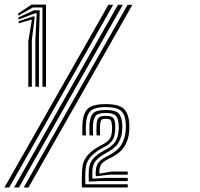

<svg xmlns="http://www.w3.org/2000/svg" viewBox="-90 -821 875 841"><path d="M96 -440.8V-788.2H54L-9.8 -752.5L-10.5 -761.8L48.2 -800.8H111.5V-440.8ZM65 -440.8V-649.5L71 -762.5H63L-8.8 -735.5L-9.5 -744.5L58.2 -775.8H84L80.5 -654V-440.8ZM34 -440.8V-640.5L49.5 -734.2L46 -734.5L-8 -719L-8.2 -728.2L53.2 -748.5H62.2L49.5 -645V-440.8ZM-28.2 0 426.8 -800H448L-7.2 0ZM-70.5 0 384.8 -800H405.8L-49.5 0ZM14 0 469 -800H490L34.8 0ZM329.8 -48.8Q328.5 -59.5 329.8 -74.8Q331.2 -94 339.5 -106.4Q347.8 -118.8 367.8 -130.5L394.5 -144.8Q413.5 -155.5 427.5 -169.1Q441.5 -182.8 449.5 -202.5Q461.8 -230 461.2 -270.5Q460.8 -314 442.9 -333Q425 -352 373.5 -352Q322.8 -352 305.2 -333.6Q287.8 -315.2 286.2 -273Q285.5 -249.2 286.5 -227.8H271Q270.5 -240.8 270.5 -252.2Q270.5 -263.8 271 -273Q272.5 -321.2 292.9 -343.1Q313.2 -365 373.5 -365Q431.8 -365 453.6 -343.2Q475.5 -321.5 476.5 -270.5Q477.8 -225 463.2 -195.2Q454.5 -174.8 439.1 -159.9Q423.8 -145 401.2 -133L374.2 -119Q360.5 -110.5 354.4 -102.8Q348.2 -95 345.5 -77Q345 -73.5 345.1 -68.4Q345.2 -63.2 345.5 -60.5L399.2 -69.8H469.5V-55.8H389.8ZM299 -25.8Q297.5 -51 299.2 -76.2Q300.8 -102.8 314 -121Q327.2 -139.2 354.8 -155.5L381.2 -170.2Q395.8 -178.8 406.5 -189.8Q417.2 -200.8 423 -217Q427 -227.5 429 -242.2Q431 -257 430.2 -270.2Q429 -300.8 417.8 -313.5Q406.5 -326.2 373.5 -326.2Q339.2 -326.2 329 -313.8Q318.8 -301.2 317.2 -272.8Q316.5 -253.5 317.5 -227.8H302Q301.5 -239.5 301.5 -251.2Q301.5 -263 301.8 -273Q303.2 -308.5 317.2 -323.9Q331.2 -339.2 373.5 -339.2Q416.2 -339.2 430.5 -323.2Q444.8 -307.2 445.8 -270.2Q446.5 -233.2 436 -210.2Q429 -192 416.6 -180Q404.2 -168 387.5 -158L360.8 -142.5Q336 -127.2 325.9 -111.8Q315.8 -96.2 314.8 -75.5Q314.2 -65.2 314.1 -56.1Q314 -47 314.8 -38.5L374.8 -41.8H469.5V-28H357ZM268.8 0Q267.8 -22.8 268.2 -40Q268.8 -57.2 269.8 -77.5Q271.2 -111.2 289.2 -135.1Q307.2 -159 342.2 -178.8L368.5 -193Q378.5 -199.2 386.1 -207.1Q393.8 -215 397.2 -228Q399.8 -236 400.5 -247.6Q401.2 -259.2 400.5 -270.2Q399.5 -286.2 395.6 -293.4Q391.8 -300.5 373.5 -300.5Q356 -300.5 352.8 -294.1Q349.5 -287.8 348.2 -272.8Q347.5 -264 347.8 -252Q348 -240 348.2 -227.8H333Q332.5 -238 332.4 -251.2Q332.2 -264.5 332.8 -272.8Q334 -294.5 340.9 -304Q347.8 -313.5 373.5 -313.5Q399.2 -313.5 406.6 -303.5Q414 -293.5 414.8 -270Q415.2 -259.8 414.2 -246.4Q413.2 -233 410 -222.8Q402.5 -197.8 375.5 -182L349.2 -167.5Q321.5 -151.2 303.8 -130.1Q286 -109 284.5 -76.2Q283.5 -58.8 283.2 -44.5Q283 -30.2 284 -14H469.5V0Z"/></svg>

Font: Big Shoulders Inline Display
Style: Bold
Weight: 700
Designer: Patric King
Foundry: XO Type Co
Version: Version 1.000